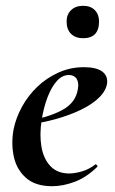

<svg xmlns="http://www.w3.org/2000/svg" viewBox="-20 -631 397 663"><path d="M160 12Q102 12 69.5 -17Q37 -46 27.5 -91Q18 -136 27 -185Q35 -224 56 -262.5Q77 -301 109 -331.5Q141 -362 182 -380.5Q223 -399 270 -399Q311 -399 331.5 -385Q352 -371 350 -345Q347 -319 323 -295Q299 -271 259.5 -252Q220 -233 171.5 -219.5Q123 -206 73 -201L75 -214Q146 -225 194 -250.5Q242 -276 249 -324Q253 -346 244.5 -359Q236 -372 218 -372Q195 -372 176.5 -351.5Q158 -331 144.5 -296Q131 -261 124 -218Q116 -167 123 -125Q130 -83 154 -57.5Q178 -32 219 -32Q238 -32 262.5 -39Q287 -46 309 -63Q311 -65 314.5 -61Q318 -57 316 -55Q278 -18 237.5 -3Q197 12 160 12ZM267 -499Q241 -499 225.5 -514Q210 -529 210 -557Q210 -581 225.5 -596Q241 -611 267 -611Q293 -611 307.5 -596Q322 -581 322 -557Q322 -499 267 -499Z"/></svg>

Font: Cormorant Garamond Light
Style: Italic
Weight: 300
Italic angle: -10°
Designer: Christian Thalmann (Catharsis Fonts)
Foundry: Catharsis Fonts
Version: Version 4.001